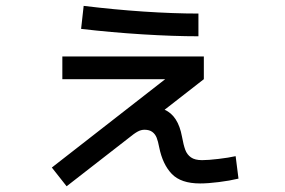

<svg xmlns="http://www.w3.org/2000/svg" viewBox="-20 -613 978 660"><path d="M158.2 -37.1 547.9 -340.8H194.3V-418.9H680.7V-340.8L545.9 -235.8Q592.3 -215.3 605.5 -143.6Q610.8 -114.3 616.9 -97.9Q623 -81.5 636.5 -72Q649.9 -62.5 674.8 -62.5Q695.8 -62.5 731 -66.7Q766.1 -70.8 790 -76.2L799.8 1Q769.5 8.3 732.2 12.9Q694.8 17.6 668 17.6Q602.1 17.6 570.6 -15.1Q539.1 -47.9 527.3 -106.4Q523.4 -127 518.6 -139.4Q513.7 -151.9 503.7 -159.4Q493.7 -167 476.6 -167Q464.8 -167 453.1 -160.6Q441.4 -154.3 419.9 -136.7L209 27.3ZM258.8 -513.7 267.6 -592.8Q371.6 -580.1 474.1 -573.2Q576.7 -566.4 662.1 -566.4V-488.3Q576.7 -488.3 470.2 -494.9Q363.8 -501.5 258.8 -513.7Z"/></svg>

Font: Pretendard Medium
Style: Regular
Weight: 500
Designer: Base glyphs from Inter by Rasmus Andersson; Hangeul glyphs from Noto Sans CJK(Source Han Sans) by Jang Soo-young and Kan
Foundry: Kil Hyung-jin
Version: Version 1.309